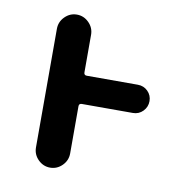

<svg xmlns="http://www.w3.org/2000/svg" viewBox="-65 -611 631 654"><g transform="rotate(10 250.0 -283.5)"><path d="M90.8 -78.1V-488.3Q90.8 -512.7 108.4 -530.3Q126 -547.9 149.9 -547.9Q173.8 -547.9 191.4 -530.3Q209 -512.7 209 -488.3V-358.4Q209 -348.6 218.8 -348.6H395.5Q416 -348.6 430.2 -334.5Q444.3 -320.3 444.3 -300.3Q444.3 -280.3 430.2 -265.6Q416 -251 395.5 -251H218.8Q209 -251 209 -241.2V-78.1Q209 -53.7 191.4 -36.1Q173.8 -18.6 149.9 -18.6Q126 -18.6 108.4 -36.1Q90.8 -53.7 90.8 -78.1Z"/></g></svg>

Font: Rounded-X Mgen+ 1m medium
Style: Regular
Weight: 500
Designer: [Source Han Sans]
Ryoko NISHIZUKA  (kana & ideographs); Paul D. Hunt (Latin, Greek & Cyrillic); Wenlong ZHANG  (bopomofo
Version: Version 1.059.20150602